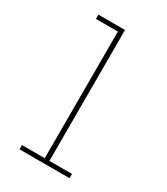

<svg xmlns="http://www.w3.org/2000/svg" viewBox="-168 -742 712 818"><g transform="rotate(30 187.5 -332.5)"><path d="M65 0V-21H177V-644H69V-665H200V-21H311V0Z"/></g></svg>

Font: Inconsolata Condensed ExtraLight
Style: Regular
Weight: 200
Width: 3
Monospace: yes
Designer: Raph Levien, Cyreal, Brenton Simpson
Foundry: Raph Levien, Cyreal, Google
Version: Version 3.100; ttfautohint (v1.8.4.7-5d5b)